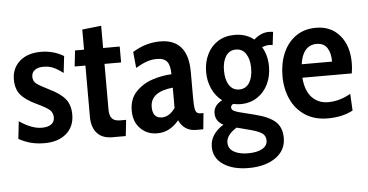

<svg xmlns="http://www.w3.org/2000/svg" viewBox="-56 -728 2076 1083"><g transform="rotate(-5 982.0 -186.0)"><path d="M30 -27 41 -126Q111 -78 168 -78Q202 -78 221 -91.5Q240 -105 240 -130Q240 -157 222 -173Q204 -189 149 -215Q89 -243 61.5 -275.5Q34 -308 34 -363Q34 -426 78.5 -465.5Q123 -505 199 -505Q270 -505 328 -470L317 -375Q289 -397 263.5 -408.5Q238 -420 206 -420Q175 -420 157 -406.5Q139 -393 139 -369Q139 -344 157 -330Q175 -316 229 -289Q291 -259 318 -225Q345 -191 345 -137Q345 -69 299 -29.5Q253 10 176 10Q134 10 99 1Q64 -8 30 -27Z M443 -116V-406H382L392 -496H443V-610L551 -622V-496H645V-406H551V-148Q551 -113 565 -97Q579 -81 611 -81H645L635 10H559Q502 10 472.5 -23.5Q443 -57 443 -116Z M681 -130Q681 -197 721.5 -238Q762 -279 817 -296Q872 -313 922 -315Q922 -365 905 -386.5Q888 -408 847 -408Q817 -408 789 -398Q761 -388 727 -368L718 -459Q793 -505 874 -505Q1032 -505 1032 -318V-169Q1032 -131 1035 -113Q1038 -95 1045.5 -88Q1053 -81 1069 -81H1083L1074 10H1033Q999 10 974.5 -6.5Q950 -23 937 -53Q911 -22 881 -6Q851 10 813 10Q757 10 719 -28Q681 -66 681 -130ZM923 -124V-239Q795 -226 795 -140Q795 -77 848 -77Q890 -77 923 -124Z M1113 113Q1113 42 1189 -6Q1145 -29 1145 -74Q1145 -119 1194 -144Q1158 -171 1138 -214.5Q1118 -258 1118 -310Q1118 -365 1139.5 -409.5Q1161 -454 1201 -479.5Q1241 -505 1296 -505Q1361 -505 1405 -469Q1446 -505 1489 -505Q1502 -505 1514 -503L1505 -429Q1495 -431 1485 -431Q1466 -431 1445 -422Q1474 -375 1474 -310Q1474 -256 1452.5 -211Q1431 -166 1390.5 -139.5Q1350 -113 1296 -113Q1276 -113 1254 -118Q1241 -110 1241 -99Q1241 -88 1250.5 -81.5Q1260 -75 1282 -69L1373 -46Q1452 -26 1487 6.5Q1522 39 1522 98Q1522 168 1463.5 209Q1405 250 1311 250Q1222 250 1167.5 213.5Q1113 177 1113 113ZM1373 -310Q1373 -360 1353 -391Q1333 -422 1296 -422Q1259 -422 1239 -391Q1219 -360 1219 -310Q1219 -258 1239 -227Q1259 -196 1296 -196Q1333 -196 1353 -227Q1373 -258 1373 -310ZM1424 104Q1424 79 1406.5 65Q1389 51 1346 39L1262 17Q1203 53 1203 97Q1203 131 1233.5 149Q1264 167 1315 167Q1364 167 1394 150.5Q1424 134 1424 104Z M1545 -250Q1545 -322 1570 -380Q1595 -438 1642.5 -471.5Q1690 -505 1757 -505Q1841 -505 1891 -446.5Q1941 -388 1941 -289Q1941 -264 1936 -231H1656Q1662 -156 1698 -118.5Q1734 -81 1789 -81Q1855 -81 1917 -117L1922 -22Q1863 10 1779 10Q1704 10 1651 -25Q1598 -60 1571.5 -119Q1545 -178 1545 -250ZM1831 -307Q1831 -356 1812 -385Q1793 -414 1752 -414Q1714 -414 1690 -387Q1666 -360 1659 -307Z"/></g></svg>

Font: Cabin Condensed SemiBold
Style: Regular
Weight: 600
Width: 3
Designer: Pablo Impallari
Foundry: Pablo Impallari. http://www.impallari.com Igino Marini. http://www.ikern.com
Version: Version 2.200